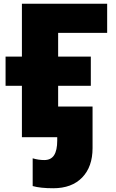

<svg xmlns="http://www.w3.org/2000/svg" viewBox="-20 -734 618 1027"><path d="M9.8 -431.2H97.2V-713.9H553.2V-558.1H291V-431.2H465.8V-274.9H291V0H97.2V-274.9H9.8ZM265.1 272.9Q195.8 272.9 154.8 261.2V112.8Q185.5 122.1 216.8 122.1Q252.9 122.1 269.5 95.9Q286.1 69.8 286.1 18.1V-164.1H475.1V58.1Q475.1 158.2 419.4 215.6Q363.8 272.9 265.1 272.9Z"/></svg>

Font: Open Sans ExtBd
Style: Bold
Weight: 800
Foundry: Ascender Corporation
Version: Version 1.10